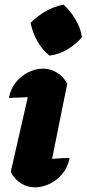

<svg xmlns="http://www.w3.org/2000/svg" viewBox="-20 -793 371 822"><path d="M278 -117Q271 -78 248 -50Q225 -22 193.5 -6.5Q162 9 130 9Q98 9 70.5 -7.5Q43 -24 26 -57L99 -377Q78 -376 58.5 -375Q39 -374 18 -374Q25 -412 47.5 -440Q70 -468 101 -483.5Q132 -499 164 -499Q195 -499 222.5 -483Q250 -467 268 -435L203 -113Q240 -116 278 -117ZM252 -773Q282 -746 303.5 -709.5Q325 -673 331 -634Q306 -604 268.5 -581.5Q231 -559 192 -555Q162 -578 140.5 -616Q119 -654 111 -695Q138 -723 175 -744.5Q212 -766 252 -773Z"/></svg>

Font: Piazzolla ExtraBold
Style: Italic
Weight: 800
Italic angle: -11.3°
Designer: Juan Pablo del Peral
Foundry: Huerta Tipografica
Version: Version 1.330